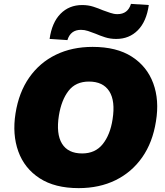

<svg xmlns="http://www.w3.org/2000/svg" viewBox="-20 -959 854 991"><path d="M43 0ZM386 12Q263 12 184.5 -39Q106 -90 74.5 -177.5Q43 -265 60 -373Q77 -482 131 -559Q185 -636 268.5 -676.5Q352 -717 458 -717Q582 -717 660.5 -666.5Q739 -616 771 -529Q803 -442 785 -333Q768 -224 714 -147Q660 -70 576.5 -29Q493 12 386 12ZM404 -167Q472 -167 510.5 -215.5Q549 -264 561 -343Q576 -438 544 -488Q512 -538 439 -538Q371 -538 334 -490.5Q297 -443 284 -363Q269 -268 300 -217.5Q331 -167 404 -167ZM328 -752 236 -758Q248 -843 292.5 -888Q337 -933 404 -933Q435 -933 461.5 -924.5Q488 -916 511 -906Q531 -899 549.5 -892.5Q568 -886 586 -886Q640 -886 656 -939L748 -933Q736 -848 691.5 -803Q647 -758 580 -758Q549 -758 522.5 -766.5Q496 -775 473 -785Q453 -793 434.5 -799Q416 -805 398 -805Q344 -805 328 -752Z"/></svg>

Font: Winston Black
Style: Italic
Weight: 900
Italic angle: -9°
Designer: Original fonts by Vernon Adams / Changes by Cristiano Sobral
Foundry: VOriginal fonts by Vernon Adams / Changes by Cristiano Sobral
Version: Version 2.503;July 17, 2020;FontCreator 13.0.0.2655 64-bit